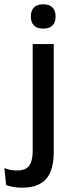

<svg xmlns="http://www.w3.org/2000/svg" viewBox="-76 -694 333 893"><path d="M76 -85V-489H174V-85ZM125 -561Q96 -561 81.8 -575.8Q67.5 -590.5 67.5 -616.5V-618.5Q67.5 -644.5 81.8 -659.2Q96 -674 125 -674Q154 -674 168.2 -659.2Q182.5 -644.5 182.5 -618.5V-616.5Q182.5 -590 168.2 -575.5Q154 -561 125 -561ZM26 179Q4.5 179 -14.8 175.5Q-34 172 -47.5 167L-55.5 87.5Q-42.5 93 -28.2 96Q-14 99 1.5 99Q44.5 99 60.2 76Q76 53 76 10.5V-130.5H174V15.5Q174 66 159.8 102.8Q145.5 139.5 113 159.2Q80.5 179 26 179Z"/></svg>

Font: Anek Odia Medium Medium
Style: Regular
Weight: 500
Version: Version 1.003